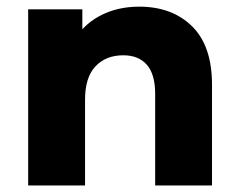

<svg xmlns="http://www.w3.org/2000/svg" viewBox="-20 -569 734 589"><path d="M66.4 -540.3H232.6V-388.3L200.7 -433.4Q229.9 -489.6 283.9 -519.1Q338 -548.6 406.9 -548.6Q507.9 -548.6 569.2 -488.4Q630.4 -428.3 630.4 -308.9V0H456V-281.4Q456 -341.1 430.5 -370.3Q405 -399.4 358.3 -399.4Q304.8 -399.4 272.8 -365.4Q240.9 -331.3 240.9 -263.7V0H66.4Z"/></svg>

Font: iiserrat Thin
Style: Regular
Weight: 100
Designer: Akira Ohta
Foundry: Akira Ohta
Version: Version 1.200;Glyphs 3.3.1 (3343)